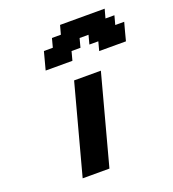

<svg xmlns="http://www.w3.org/2000/svg" viewBox="-173 -1132 1142 1264"><g transform="rotate(-20 398.5 -500.0)"><path d="M187.5 0H375Q402.8 -104 458.7 -312.3Q514.6 -520.5 542.5 -625H355Q327.1 -520.5 271.2 -312.3Q215.3 -104 187.5 0ZM576.2 -750H763.7Q769 -770.5 780 -812.5Q791 -854.5 796.9 -875H734.4L751 -937.5H688.5L705.6 -1000H393.1L376 -937.5H313.5L296.9 -875H234.4Q229 -854 217.8 -812.5Q206.5 -771 201.2 -750H388.7L405.3 -812.5H467.8L484.4 -875H546.9L530.3 -812.5H592.8Z"/></g></svg>

Font: Faithful 32x
Style: SemiboldOblique
Weight: 400
Foundry: Faithful Resource Pack
Version: Version 1.0; January 27, 2023